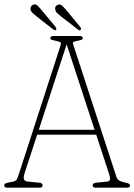

<svg xmlns="http://www.w3.org/2000/svg" viewBox="-24 -866 620 886"><path d="M172.5 -10.5Q172.5 0 158.5 0H9Q-4.5 0 -4.5 -10.5Q-4.5 -20 12.5 -23L35 -27.5Q49 -30 53.8 -38.8Q58.5 -47.5 64.5 -67L254.5 -653.5Q259 -666.5 255 -670.2Q251 -674 236.5 -677Q223 -679.5 215.8 -681.8Q208.5 -684 208.5 -689.5Q208.5 -700 222.5 -700H343.5Q358 -700 358 -689.5Q358 -684.5 351 -682Q344 -679.5 330.5 -677Q319 -675 315 -672Q311 -669 314.5 -658.5L513.5 -49Q517.5 -37.5 527.2 -32.2Q537 -27 555 -23Q576 -19.5 576 -10.5Q576 0 561.5 0H417.5Q403.5 0 403.5 -10.5Q403.5 -22 421 -23L469.5 -28Q481.5 -29 483.2 -37.2Q485 -45.5 479.5 -63L420 -244.5H147.5L89.5 -67Q83 -47.5 86.8 -38.2Q90.5 -29 106.5 -28L155.5 -23Q172.5 -22 172.5 -10.5ZM155 -267H412.5L283.5 -661.5ZM169 -818 231 -743.5Q238 -735 235 -728.5Q230 -723.5 222 -730L144.5 -790.5Q138 -796.5 130.5 -802.5Q123 -808.5 119 -815.5Q115 -825.5 118 -833Q121 -840.5 127.5 -843.5Q139 -849 148 -841Q157 -833 169 -818ZM283 -818 344.5 -743.5Q352.5 -734.5 348.5 -729Q344 -722 336 -729.5L258 -790Q251 -796 243.5 -802Q236 -808 233 -815Q225 -835 241 -843Q252.5 -848.5 261.5 -840.8Q270.5 -833 283 -818Z"/></svg>

Font: Fraunces 144pt SuperSoft Thin
Style: Regular
Weight: 100
Version: Version 1.000;[0bf87f6ff]